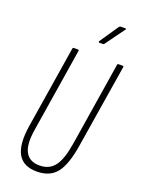

<svg xmlns="http://www.w3.org/2000/svg" viewBox="-158 -910 723 985"><g transform="rotate(20 203.5 -417.0)"><path d="M172 6Q99 6 70 -44.5Q41 -95 57 -199L129 -649Q130 -655 136 -655H158Q164 -655 163 -649L91 -197Q76 -110 98 -69Q120 -28 175 -28Q229 -28 258 -67Q287 -106 301 -197L373 -649Q374 -655 379 -655H402Q408 -655 407 -649L334 -196Q317 -87 280.5 -40.5Q244 6 172 6ZM249 -725Q246 -725 245 -727Q244 -729 246 -733L316 -836Q320 -840 325 -840H350Q352 -840 353.5 -838.5Q355 -837 352 -834L277 -731Q274 -725 268 -725Z"/></g></svg>

Font: Sofia Sans Extra Condensed ExtraLight
Style: Italic
Weight: 250
Italic angle: -9°
Version: Version 4.100